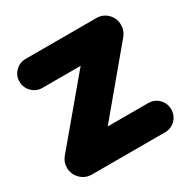

<svg xmlns="http://www.w3.org/2000/svg" viewBox="-129 -665 774 785"><g transform="rotate(-30 258.0 -272.5)"><path d="M88 0Q57 0 35 -22Q13 -44 13 -75Q13 -102 31 -123L270 -408H89Q61 -408 41 -428.5Q21 -449 21 -477Q21 -505 41 -525Q61 -545 89 -545H423Q454 -545 475.5 -523.5Q497 -502 497 -471Q497 -443 480 -423L242 -138H433Q462 -138 482 -118Q502 -98 502 -69Q502 -40 482 -20Q462 0 433 0Z"/></g></svg>

Font: Jellee Roman
Style: Regular
Weight: 400
Designer: Alfredo Marco Pradil
Foundry: Alfredo Marco Pradil
Version: Version 1.016;PS 001.016;hotconv 1.0.88;makeotf.lib2.5.64775